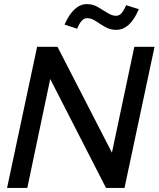

<svg xmlns="http://www.w3.org/2000/svg" viewBox="-20 -932 786 952"><path d="M15 0 164 -700H265L535 -175L646 -700H746.3L597.3 0H505.7L229 -540.3L115.3 0ZM362.3 -789.7 300 -810Q345 -911.7 411 -911.7Q440.3 -911.7 465.3 -897Q490.3 -882.3 513 -868Q535.7 -853.7 555 -853.7Q570.3 -853.7 581.2 -865Q592 -876.3 605.7 -906.3L668.3 -886.3Q625 -784 556 -784Q526.3 -784 501.3 -798.3Q476.3 -812.7 454.8 -827.3Q433.3 -842 412 -842Q397.7 -842 386 -829.8Q374.3 -817.7 362.3 -789.7Z"/></svg>

Font: Red Hat Display VF
Style: Italic
Weight: 300
Italic angle: -12°
Designer: Pentagram, MCKL
Foundry: Pentagram, MCKL
Version: Version 1.010